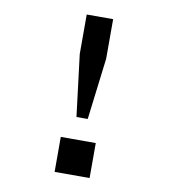

<svg xmlns="http://www.w3.org/2000/svg" viewBox="-82 -801 782 873"><g transform="rotate(10 309.0 -365.0)"><path d="M283 -263H335L370 -547.5V-730H248V-547.5ZM228.5 0H390V-161.5H228.5Z"/></g></svg>

Font: Monaspace Krypton
Style: Regular
Weight: 400
Designer: Riley Cran & the Lettermatic Team
Foundry: Lettermatic
Version: Version 1.200 (Monaspace Krypton)